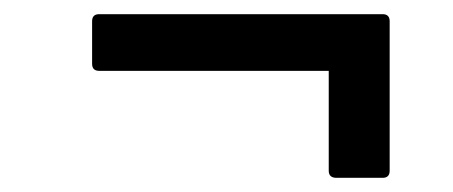

<svg xmlns="http://www.w3.org/2000/svg" viewBox="-20 -360 640 271"><path d="M455 -109Q444 -109 444 -119V-260H120Q110 -260 110 -270V-330Q110 -340 120 -340H520Q530 -340 530 -330V-119Q530 -109 520 -109Z"/></svg>

Font: Sofia Sans SemiBold
Style: Italic
Weight: 600
Italic angle: -9°
Designer: Botio Nikoltchev, Ani Petrova
Foundry: lettersoup
Version: Version 4.100-B